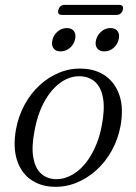

<svg xmlns="http://www.w3.org/2000/svg" viewBox="-20 -736 542 766"><path d="M310 -462Q363.5 -460 401.8 -432.5Q440 -405 456.8 -355Q473.5 -305 461 -234Q451 -180.5 425.8 -135Q400.5 -89.5 363.8 -56.5Q327 -23.5 282.8 -6Q238.5 11.5 190 9Q138.5 6.5 101 -20.8Q63.5 -48 47.5 -98.2Q31.5 -148.5 43.5 -218.5Q53.5 -273 78.2 -318.5Q103 -364 139.2 -397Q175.5 -430 219 -447.2Q262.5 -464.5 310 -462ZM195.5 -21.5Q221 -19.5 245.2 -28.2Q269.5 -37 291.8 -55Q314 -73 332.5 -100Q351 -127 365 -161.5Q379 -196 386.5 -237.5Q398.5 -301.5 391.2 -343.5Q384 -385.5 361.5 -407.2Q339 -429 304.5 -431.5Q279.5 -433.5 255.8 -424.8Q232 -416 210.5 -398Q189 -380 170.8 -353.2Q152.5 -326.5 139 -291.8Q125.5 -257 118 -215.5Q105.5 -151.5 112.5 -109.5Q119.5 -67.5 141.2 -46Q163 -24.5 195.5 -21.5ZM222 -531Q201.5 -531 192.8 -544.2Q184 -557.5 189.5 -577.5Q194.5 -597.5 210.5 -610.8Q226.5 -624 246.5 -624Q267 -624 275.8 -610.8Q284.5 -597.5 279 -577Q274 -557.5 258 -544.2Q242 -531 222 -531ZM396 -531Q376 -531 367 -544.2Q358 -557.5 363.5 -577.5Q369 -597.5 384.8 -610.8Q400.5 -624 420.5 -624Q441 -624 449.8 -610.8Q458.5 -597.5 453 -577Q448 -557.5 432.2 -544.2Q416.5 -531 396 -531ZM213 -696.5Q215.5 -706.5 222 -711.5Q228.5 -716.5 238 -716.5H455.5Q465 -716.5 468.8 -711.5Q472.5 -706.5 470 -696.5Q467 -686.5 460.5 -681.5Q454 -676.5 444.5 -676.5H227Q217.5 -676.5 213.8 -681.5Q210 -686.5 213 -696.5Z"/></svg>

Font: Fraunces Light
Style: Italic
Weight: 300
Italic angle: -16°
Version: Version 1.000;[b76b70a41]